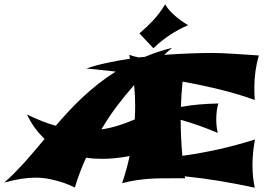

<svg xmlns="http://www.w3.org/2000/svg" viewBox="-81 -834 1261 896"><path d="M724.1 -2Q695.8 -2 668 -1.7Q640.1 -1.5 611.1 0.7Q582 2.9 551.8 7.6Q521.5 12.2 488.8 21Q499.5 -10.7 508.3 -42.2Q517.1 -73.7 523.9 -106Q458 -92.8 395 -92.8Q376.5 -92.8 357.9 -94Q339.4 -95.2 320.8 -98.1Q290.5 -32.2 268.1 41Q243.2 28.3 213.4 18.1Q188 9.8 154.8 2.4Q121.6 -4.9 85 -4.9Q53.2 -4.9 17.6 0.5Q-18.1 5.9 -61 18.1Q-35.2 -4.9 -12 -28.3Q11.2 -51.8 33 -75.7Q54.7 -99.6 75.4 -124.3Q96.2 -148.9 117.2 -173.8L127 -186Q103 -208.5 82.3 -236.6Q61.5 -264.6 44.9 -299.8Q80.1 -282.7 113.5 -269.3Q147 -255.9 179.2 -247.1Q208 -280.8 239.3 -314.5Q270.5 -348.1 304.9 -380.4Q339.4 -412.6 377.7 -442.9Q416 -473.1 459 -500L324.2 -514.2H321.8Q365.7 -529.3 417.7 -540.5Q469.7 -551.8 525.9 -560.1Q524.4 -564.5 523.7 -568.8Q522.9 -573.2 522 -578.1Q533.2 -574.2 543.9 -571.3Q554.7 -568.4 565.9 -565.9L595.2 -568.8Q624.5 -581.1 655.8 -591.6Q687 -602.1 722.2 -610.8Q712.9 -603.5 703.9 -595Q694.8 -586.4 685.1 -578.1Q747.6 -582.5 805.4 -584.7Q863.3 -586.9 913.1 -586.9Q931.2 -586.9 958.7 -585.7Q986.3 -584.5 1016.4 -582.5Q1046.4 -580.6 1075.7 -578.6Q1105 -576.7 1127 -575.2Q1106 -503.4 1106 -426.8Q1106 -413.6 1106.4 -397Q1106.9 -380.4 1107.9 -367.2Q1040 -392.6 953.1 -414.3Q866.2 -436 771 -453.1Q768.1 -423.8 766.1 -394Q764.2 -364.3 763.2 -335Q804.7 -342.8 847.9 -346.4Q891.1 -350.1 938 -351.1Q932.6 -333 930.4 -314.9Q928.2 -296.9 928.2 -277.8Q928.2 -262.7 929.7 -246.6Q931.2 -230.5 935.1 -213.9Q891.1 -232.4 848.4 -247.6Q805.7 -262.7 762.2 -274.9Q762.2 -235.4 764.2 -192.6Q766.1 -149.9 770 -106.9Q853.5 -118.2 938 -137Q1022.5 -155.8 1108.9 -183.1Q1103 -152.3 1100.1 -122.1Q1097.2 -91.8 1097.2 -64Q1097.2 -37.6 1099.6 -11.5Q1102.1 14.6 1107.9 42Q1024.9 23.9 944.1 10.5Q863.3 -2.9 780.8 -11.2L783.2 -2ZM392.1 -230Q431.2 -235.8 470 -247.8Q508.8 -259.8 547.9 -276.9Q548.8 -293.5 549.3 -309.3Q549.8 -325.2 549.8 -341.8Q549.8 -365.2 548.6 -388.9Q547.4 -412.6 544.9 -437Q505.9 -393.1 467 -342Q428.2 -291 392.1 -230ZM796.9 -716.8Q773.9 -706.5 752.9 -695.3Q731.9 -684.1 712.2 -670.9Q692.4 -657.7 673.1 -642.6Q653.8 -627.4 634.8 -608.9L569.8 -678.2Q603.5 -706.5 633.8 -739Q664.1 -771.5 689.9 -814Q696.3 -801.3 708.5 -787.4Q720.7 -773.4 735.6 -760.5Q750.5 -747.6 766.6 -736.1Q782.7 -724.6 796.9 -716.8Z"/></svg>

Font: Shojumaru
Style: Regular
Weight: 400
Version: Version 1.001